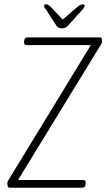

<svg xmlns="http://www.w3.org/2000/svg" viewBox="-20 -874 495 894"><path d="M25 0Q17 0 15.5 -8Q14 -16 14 -21Q14 -28 19 -35L403 -664H104Q91 -664 92 -678L93 -686Q94 -700 109 -700H446Q453 -700 454 -693.5Q455 -687 455 -680Q455 -676 453 -672.5Q451 -669 449 -665L64 -36H367Q380 -36 379 -22L378 -14Q377 0 362 0ZM364 -854Q375 -854 375 -848Q375 -841 361 -826L298 -756Q285 -742 269 -742Q250 -742 243 -754L196 -827Q192 -833 188.5 -837.5Q185 -842 185 -846Q185 -854 197 -854Q205 -854 219 -839L272 -783L337 -839Q355 -854 364 -854Z"/></svg>

Font: Asap Condensed Condensed Thin
Style: Italic
Weight: 100
Width: 3
Italic angle: -6°
Designer: Pablo Cosgaya
Foundry: Omnibus-Type
Version: Version 3.001; ttfautohint (v1.8.4.7-5d5b)